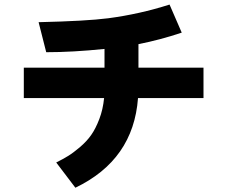

<svg xmlns="http://www.w3.org/2000/svg" viewBox="-20 -791 1040 862"><path d="M86.9 -350.6V-487.3H449.2V-571.3Q305.7 -556.6 187.5 -556.6L153.3 -691.4Q367.2 -696.3 465.8 -709Q606.4 -727.5 741.2 -770.5L795.9 -644.5Q700.2 -612.3 601.6 -592.8V-487.3H893.6V-350.6H599.6Q579.1 -73.2 318.4 51.8L232.4 -61.5Q263.7 -77.1 286.6 -91.3Q309.6 -105.5 339.4 -130.9Q369.1 -156.2 389.2 -184.6Q409.2 -212.9 425.8 -256.3Q442.4 -299.8 447.3 -350.6Z"/></svg>

Font: Gothic A1 Black
Style: Regular
Weight: 900
Version: Version 2.50